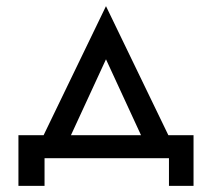

<svg xmlns="http://www.w3.org/2000/svg" viewBox="-20 -515 695 625"><path d="M530 0V90H610V-75H528L325 -495L122 -75H40V90H125V0ZM325 -322 439 -75H211Z"/></svg>

Font: Jost
Style: Regular
Weight: 400
Version: Version 3.710